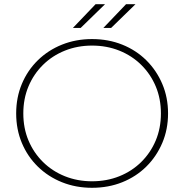

<svg xmlns="http://www.w3.org/2000/svg" viewBox="-20 -890 877 914"><path d="M418 4Q341 4 275 -22.5Q209 -49 160 -97Q111 -145 84 -209.5Q57 -274 57 -350Q57 -426 84 -490.5Q111 -555 160 -603Q209 -651 275 -677.5Q341 -704 418 -704Q496 -704 562 -677.5Q628 -651 676.5 -603Q725 -555 752.5 -490.5Q780 -426 780 -350Q780 -274 752.5 -209.5Q725 -145 676.5 -97Q628 -49 562 -22.5Q496 4 418 4ZM418 -27Q488 -27 548 -51Q608 -75 652.5 -119Q697 -163 721.5 -221.5Q746 -280 746 -350Q746 -420 721.5 -478.5Q697 -537 652.5 -581Q608 -625 548 -649Q488 -673 418 -673Q349 -673 289 -649Q229 -625 184.5 -581Q140 -537 115.5 -478.5Q91 -420 91 -350Q91 -280 115.5 -221.5Q140 -163 184.5 -119Q229 -75 289 -51Q349 -27 418 -27ZM472 -757 580 -870H625L509 -757ZM327 -757 435 -870H480L364 -757Z"/></svg>

Font: Montserrat Thin ExtraLight
Style: Regular
Weight: 250
Version: Version 9.000